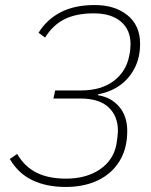

<svg xmlns="http://www.w3.org/2000/svg" viewBox="-20 -730 600 762"><path d="M241 12Q164 12 108 -15Q52 -42 19 -99L48 -119Q78 -68 125.5 -44.5Q173 -21 242 -21Q322 -21 376 -57.5Q430 -94 442 -157Q445 -175 446.5 -189Q448 -203 448 -211Q448 -269 411 -304Q374 -339 299 -339H192L199 -371H301Q381 -371 431 -408.5Q481 -446 493 -509Q496 -523 497 -534.5Q498 -546 498 -555Q498 -612 459.5 -644.5Q421 -677 352 -677Q283 -677 236.5 -654Q190 -631 159 -581L133 -600Q165 -652 220 -681Q275 -710 356 -710Q436 -710 486 -669.5Q536 -629 536 -556Q536 -502 514.5 -460Q493 -418 456 -391.5Q419 -365 370 -356L369 -352Q421 -344 453 -306.5Q485 -269 485 -210Q485 -140 454 -90Q423 -40 368 -14Q313 12 241 12Z"/></svg>

Font: IBM Plex Sans ExtraLight
Style: Italic
Weight: 250
Italic angle: -11.31°
Designer: Mike Abbink, Paul van der Laan, Pieter van Rosmalen
Foundry: Bold Monday
Version: Version 3.201